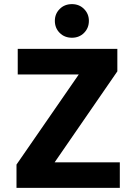

<svg xmlns="http://www.w3.org/2000/svg" viewBox="-20 -911 661 931"><path d="M561 0H60V-113L362 -550H66V-674H549V-565L245 -124H561ZM411 -810Q411 -775 387.5 -751.5Q364 -728 329 -728Q293 -728 269.5 -751.5Q246 -775 246 -810Q246 -844 269.5 -867.5Q293 -891 329 -891Q364 -891 387.5 -867.5Q411 -844 411 -810Z"/></svg>

Font: Hind Siliguri
Style: Bold
Weight: 700
Designer: Jyotish Sonowal
Foundry: Indian Type Foundry
Version: Version 1.001;PS 1.0;hotconv 1.0.86;makeotf.lib2.5.63406; tt